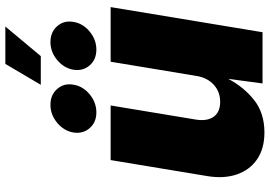

<svg xmlns="http://www.w3.org/2000/svg" viewBox="-160 -804 971 690"><g transform="rotate(-90 325.0 -458.5)"><path d="M194.3 6.8Q136.7 6.8 98.1 -19.5Q59.6 -45.9 43.7 -92.3Q27.8 -138.7 37.6 -198.2L95.2 -545.9H291.5L240.7 -239.3Q234.4 -198.7 251 -175.5Q267.6 -152.3 304.7 -152.3Q340.8 -152.3 366.2 -175.5Q391.6 -198.7 397.9 -239.3L448.7 -545.9H645L554.7 0H370.6L387.2 -123.5Q357.9 -67.4 311 -30.3Q264.2 6.8 194.3 6.8ZM266.6 -597.2Q231 -597.2 210 -621.3Q189 -645.5 194.3 -679.7Q200.2 -713.9 229.2 -738Q258.3 -762.2 293.9 -762.2Q329.6 -762.2 350.8 -738Q372.1 -713.9 366.2 -679.7Q360.8 -645.5 331.5 -621.3Q302.2 -597.2 266.6 -597.2ZM492.2 -597.2Q456.5 -597.2 435.5 -621.3Q414.6 -645.5 419.9 -679.7Q425.8 -713.9 454.8 -738Q483.9 -762.2 519.5 -762.2Q555.2 -762.2 576.4 -738Q597.7 -713.9 591.8 -679.7Q586.4 -645.5 557.1 -621.3Q527.8 -597.2 492.2 -597.2ZM365.7 -796.9 440.9 -924.3H575.2L468.8 -796.9Z"/></g></svg>

Font: Inter Black
Style: Italic
Weight: 900
Italic angle: -9.39999°
Designer: Rasmus Andersson
Foundry: rsms
Version: Version 4.000;git-a52131595